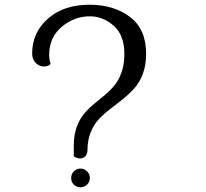

<svg xmlns="http://www.w3.org/2000/svg" viewBox="-20 -788 873 812"><path d="M350 -154Q350 -137 341 -127.5Q332 -118 319 -118Q315 -118 310.5 -119Q306 -120 303 -121Q300 -122 297.5 -123.5Q295 -125 294 -126L292 -127V-172Q292 -216 304 -249.5Q316 -283 334.5 -305.5Q353 -328 376 -347Q399 -366 422 -385Q445 -404 463.5 -426Q482 -448 494 -482Q506 -516 506 -560Q506 -639 461 -679Q416 -719 360 -719Q294 -719 241 -674.5Q188 -630 188 -556Q188 -546 189.5 -537Q191 -528 192 -524L194 -519Q188 -507 164 -507Q146 -507 131 -522Q116 -537 116 -562Q116 -650 182.5 -709Q249 -768 359 -768Q461 -768 529.5 -716.5Q598 -665 598 -560Q598 -514 584.5 -477Q571 -440 549 -415.5Q527 -391 500.5 -369.5Q474 -348 447.5 -328Q421 -308 399 -285Q377 -262 363.5 -228.5Q350 -195 350 -154ZM360 -35Q360 -19 348.5 -7.5Q337 4 320 4Q304 4 292.5 -7Q281 -18 281 -35Q281 -52 292.5 -63.5Q304 -75 320 -75Q336 -75 348 -63.5Q360 -52 360 -35Z"/></svg>

Font: Sofia
Style: Regular
Weight: 400
Designer: Paula Nazal and Daniel Hernndez
Foundry: Paula Nazal, Daniel Hernndez
Version: Version 1.001